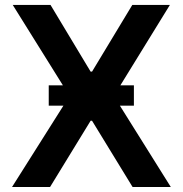

<svg xmlns="http://www.w3.org/2000/svg" viewBox="-20 -747 730 767"><path d="M181.8 -727.3 342 -460.9H347.7L508.5 -727.3H658.7L434.7 -363.6L662.3 0H509.6L347.7 -264.6H342L180 0H28.1L257.8 -363.6L30.9 -727.3ZM174.7 -324.9V-406.2H514.9V-324.9Z"/></svg>

Font: InterMG SemiBold
Style: Regular
Weight: 600
Designer: Rasmus Andersson
Foundry: rsms
Version: Version 3.019;December 26, 2023;FontCreator 15.0.0.2955 64-b